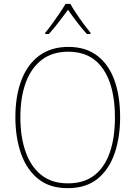

<svg xmlns="http://www.w3.org/2000/svg" viewBox="-20 -969 705 999"><path d="M605 -358Q605 -255 576.5 -171.5Q548 -88 488 -39Q428 10 332 10Q237 10 177 -39.5Q117 -89 88.5 -172.5Q60 -256 60 -359Q60 -471 92 -553.5Q124 -636 185.5 -680.5Q247 -725 336 -725Q425 -725 485 -680Q545 -635 575 -552.5Q605 -470 605 -358ZM86 -359Q86 -256 113.5 -178.5Q141 -101 195.5 -58Q250 -15 333 -15Q417 -15 471 -57Q525 -99 551.5 -176Q578 -253 578 -358Q578 -521 516 -610.5Q454 -700 336 -700Q252 -700 196.5 -657Q141 -614 113.5 -537.5Q86 -461 86 -359ZM346 -949Q358 -927 377.5 -898Q397 -869 417 -842Q437 -815 451 -798V-792H432Q407 -819 380.5 -854Q354 -889 334 -918Q313 -890 286 -854.5Q259 -819 234 -792H215V-798Q231 -817 251 -844.5Q271 -872 290 -900Q309 -928 321 -949Z"/></svg>

Font: Noto Sans Tamil SemiCondensed Thin
Style: Regular
Weight: 100
Width: 4
Designer: Jelle Bosma - Monotype Design Team
Foundry: Monotype Imaging Inc.
Version: Version 2.004; ttfautohint (v1.8.4.7-5d5b)